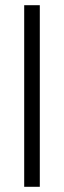

<svg xmlns="http://www.w3.org/2000/svg" viewBox="-20 -718 246 738"><path d="M133 0H73V-698H133Z"/></svg>

Font: Libertinus Serif SemiBold
Style: Regular
Weight: 600
Designer: Philipp H. Poll, Khaled Hosny
Foundry: Caleb Maclennan
Version: Version 7.051;RELEASE